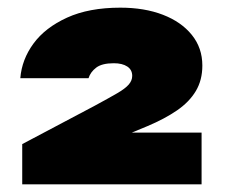

<svg xmlns="http://www.w3.org/2000/svg" viewBox="-20 -890 589 501"><path d="M33 -686Q37 -735 67.5 -776.5Q98 -818 155 -844Q212 -870 294 -870Q357 -870 405 -851.5Q453 -833 480.5 -799Q508 -765 508 -719Q508 -681 491 -652.5Q474 -624 442 -602Q410 -580 365 -561L324 -544H506V-409H38V-514L227 -614Q264 -634 285.5 -646.5Q307 -659 316 -669.5Q325 -680 325 -692Q325 -708 312 -716.5Q299 -725 277 -725Q246 -725 231 -713.5Q216 -702 211 -686Z"/></svg>

Font: Bounded
Style: Regular
Weight: 900
Designer: Vlad Churkin
Version: Version 1.0